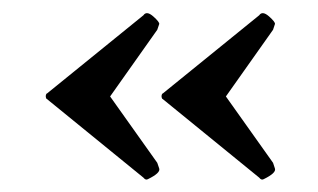

<svg xmlns="http://www.w3.org/2000/svg" viewBox="-20 -742 493 298"><path d="M52.7 -588.4H52.2Q49.8 -592.8 52.2 -596.7H52.7L202.6 -718.3Q207.5 -725.6 217.8 -716.6Q228 -707.5 227.1 -704.6L224.1 -695.8L150.9 -592.3L224.1 -489.3L227.1 -480.5Q229.5 -473.6 209.5 -463.9Q206.1 -461.9 202.6 -466.3ZM232.4 -588.4H231.9Q229.5 -592.8 231.9 -596.7H232.4L382.3 -718.3Q387.2 -725.6 397.5 -716.6Q407.7 -707.5 406.7 -704.6L403.8 -695.8L330.6 -592.3L403.8 -489.3L406.7 -480.5Q409.2 -473.6 389.2 -463.9Q385.7 -461.9 382.3 -466.3Z"/></svg>

Font: Della Respira
Style: Regular
Weight: 500
Version: Version 0.201